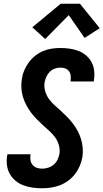

<svg xmlns="http://www.w3.org/2000/svg" viewBox="-20 -1000 554 1028"><path d="M206 8Q180 8 154.5 4.5Q129 1 106 -7.5Q83 -16 64 -31.5Q45 -47 33 -68Q21 -89 17.5 -114Q14 -139 18 -165Q19 -167 19.5 -169.5Q20 -172 20 -174H144Q144 -173 143.5 -172Q143 -171 143 -170Q141 -155 143.5 -141Q146 -127 155 -116.5Q164 -106 177.5 -101.5Q191 -97 206 -97Q221 -97 237.5 -102Q254 -107 267 -118Q280 -129 287.5 -144Q295 -159 298 -175Q302 -200 295 -223.5Q288 -247 274.5 -265.5Q261 -284 243.5 -299.5Q226 -315 209 -330.5Q192 -346 176 -362.5Q160 -379 146 -397.5Q132 -416 121 -437Q110 -458 103 -480.5Q96 -503 94.5 -527.5Q93 -552 97 -577Q100 -600 109.5 -622.5Q119 -645 133.5 -665Q148 -685 168 -701Q188 -717 210.5 -726.5Q233 -736 256.5 -739.5Q280 -743 303 -743Q329 -743 353.5 -739.5Q378 -736 400 -727.5Q422 -719 440.5 -703.5Q459 -688 470 -667.5Q481 -647 484 -622.5Q487 -598 483 -572Q483 -570 482.5 -568Q482 -566 482 -564H358Q358 -565 358 -565.5Q358 -566 358 -567Q360 -581 358.5 -594.5Q357 -608 349.5 -618.5Q342 -629 329.5 -633.5Q317 -638 303 -638Q288 -638 273 -632.5Q258 -627 246.5 -615.5Q235 -604 228.5 -589.5Q222 -575 219 -560Q215 -535 222 -511.5Q229 -488 242.5 -469.5Q256 -451 273.5 -435.5Q291 -420 308 -404.5Q325 -389 341 -372.5Q357 -356 371 -337.5Q385 -319 396 -298.5Q407 -278 414 -255Q421 -232 423 -207.5Q425 -183 421 -158Q417 -135 407 -111.5Q397 -88 381.5 -68Q366 -48 345 -32.5Q324 -17 300.5 -8Q277 1 253 4.5Q229 8 206 8ZM222 -791 153 -854 305 -980H408L514 -849L433 -797L348 -919Z"/></svg>

Font: Iosevka SS04 Extrabold Oblique
Style: Regular
Weight: 800
Italic angle: -9°
Monospace: yes
Designer: Belleve Invis
Foundry: Belleve Invis
Version: Version 19.0.0; ttfautohint (v1.8.4)